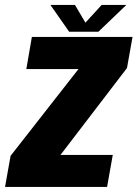

<svg xmlns="http://www.w3.org/2000/svg" viewBox="-47 -742 546 762"><path d="M-27 0 -5 -123.5 264.5 -468H57.5L79.5 -595.5H479L457 -472L193 -127H400.5L378 0ZM227.5 -616 153 -722.5H250.5L292 -652L356.5 -722.5H454.5L343.5 -616Z"/></svg>

Font: Anybody ExtraBold
Style: Italic
Weight: 800
Italic angle: -10°
Designer: Tyler Finck
Foundry: Etcetera Type Company
Version: Version 1.010; ttfautohint (v1.8.3) -l 8 -r 50 -G 200 -x 14 